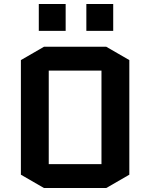

<svg xmlns="http://www.w3.org/2000/svg" viewBox="-20 -940 755 965"><path d="M630 -62 514 5H201L85 -62V-638L201 -705H514L630 -638ZM225 -585V-115H490V-585ZM175 -785V-920H310V-785ZM414 -785V-920H549V-785Z"/></svg>

Font: Quantico
Style: Bold
Weight: 700
Designer: Matt Desmond
Foundry: MADtype
Version: Version 2.002